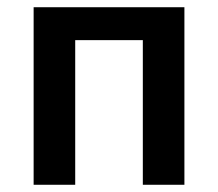

<svg xmlns="http://www.w3.org/2000/svg" viewBox="-20 -511 604 531"><path d="M73 0V-491H490V0H375V-400H188V0Z"/></svg>

Font: Giro Sans Semibold
Style: Regular
Weight: 600
Designer: Paul D. Hunt
Foundry: Adobe Systems Incorporated
Version: Version 1.000;PS 1.0;hotconv 1.0.88;makeotf.lib2.5.647800